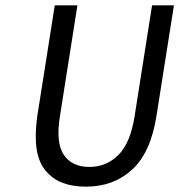

<svg xmlns="http://www.w3.org/2000/svg" viewBox="-20 -680 665 712"><path d="M298.8 12.2Q249 12.2 211.9 -2Q174.8 -16.1 148.9 -47.4Q123 -78.6 115.7 -128.4Q108.4 -178.2 118.2 -249L183.1 -660.2H267.1L202.1 -248Q186.5 -149.9 216.8 -105.5Q247.1 -61 311 -61Q375 -61 419.2 -105.5Q463.4 -149.9 479 -248L543.9 -660.2H625L560.1 -249Q538.6 -113.8 469.7 -50.8Q400.9 12.2 298.8 12.2Z"/></svg>

Font: Office Code Pro Italic
Style: Regular
Weight: 400
Italic angle: -9°
Designer: Nathan Rutzky & Paul D. Hunt
Foundry: Adobe Systems Incorporated
Version: Version 1.004;PS 001.004;hotconv 1.0.70;makeotf.lib2.5.58329